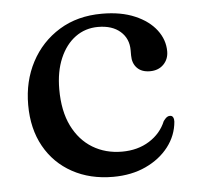

<svg xmlns="http://www.w3.org/2000/svg" viewBox="-42 -522 590 576"><g transform="rotate(-5 253.0 -234.0)"><path d="M470.5 -349.5Q470.5 -326 455 -310.2Q439.5 -294.5 414 -294.5Q389 -294.5 375.2 -308.8Q361.5 -323 361.5 -346.5V-362.5Q361.5 -397.5 337 -419Q312.5 -440.5 270 -440.5Q231.5 -440.5 201.8 -418.8Q172 -397 155 -357.2Q138 -317.5 138 -264Q138 -198.5 160.2 -153.5Q182.5 -108.5 221.2 -85Q260 -61.5 309.5 -61.5Q357 -61.5 392 -83.5Q427 -105.5 442 -142Q448 -150 452.2 -153Q456.5 -156 461.5 -156Q468.5 -156 471.2 -150.5Q474 -145 473.5 -137.5Q470 -96 444 -62.2Q418 -28.5 375 -8.5Q332 11.5 276.5 11.5Q207 11.5 153.8 -17.8Q100.5 -47 70.8 -100.2Q41 -153.5 41 -225.5Q41 -297 71.2 -354.2Q101.5 -411.5 156.2 -445.2Q211 -479 285 -479Q342.5 -479 384 -461.2Q425.5 -443.5 448 -414Q470.5 -384.5 470.5 -349.5Z"/></g></svg>

Font: Fraunces 18pt
Style: Regular
Weight: 400
Version: Version 1.000;[b76b70a41]